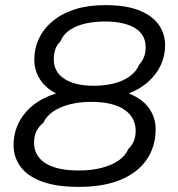

<svg xmlns="http://www.w3.org/2000/svg" viewBox="-20 -718 694 750"><path d="M288 12Q200 12 143.5 -9Q87 -30 60 -67Q33 -104 33 -151Q33 -198 53 -238Q73 -278 110 -307.5Q147 -337 199 -353Q158 -374 136 -408.5Q114 -443 114 -485Q114 -529 132.5 -568Q151 -607 187 -636.5Q223 -666 274 -682Q325 -698 391 -698Q472 -698 523.5 -677.5Q575 -657 600 -621.5Q625 -586 625 -541Q625 -500 608 -463.5Q591 -427 559 -398.5Q527 -370 483 -353Q536 -332 562 -295.5Q588 -259 588 -213Q588 -147 554 -96Q520 -45 453 -16.5Q386 12 288 12ZM288 -52Q337 -52 376 -62Q415 -72 442.5 -90.5Q470 -109 481 -136Q495 -149 502.5 -166.5Q510 -184 510 -207Q510 -259 466 -289.5Q422 -320 335 -320Q289 -320 251 -310Q213 -300 187 -282Q161 -264 149 -238Q132 -225 122.5 -205.5Q113 -186 113 -161Q113 -109 157.5 -80.5Q202 -52 288 -52ZM346 -383Q388 -383 424.5 -392Q461 -401 487 -420Q513 -439 524 -466Q536 -479 542.5 -495.5Q549 -512 549 -533Q549 -583 507 -608.5Q465 -634 390 -634Q349 -634 313.5 -626Q278 -618 252.5 -601Q227 -584 216 -556Q203 -544 196.5 -526.5Q190 -509 190 -487Q190 -437 231.5 -410Q273 -383 346 -383Z"/></svg>

Font: Archivo SemiExpanded Light
Style: Italic
Weight: 300
Width: 6
Italic angle: -10°
Designer: Hector Gatti
Foundry: Omnibus-Type
Version: Version 2.001